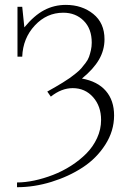

<svg xmlns="http://www.w3.org/2000/svg" viewBox="-20 -697 539 793"><path d="M50.3 76.2V56.6Q83.5 56.6 121.6 48.6Q159.7 40.5 198.5 25.6Q237.3 10.7 273.2 -12.2Q309.1 -35.2 336.7 -63Q364.3 -90.8 380.9 -126.7Q397.5 -162.6 397.5 -201.7Q397.5 -258.3 364.5 -295.7Q331.5 -333 280.3 -333Q233.9 -333 189.9 -297.9L175.3 -318.8Q197.8 -331.5 208.5 -337.6Q219.2 -343.8 238.8 -355.7Q258.3 -367.7 268.1 -374.8Q277.8 -381.8 293 -393.8Q308.1 -405.8 315.7 -414.8Q323.2 -423.8 333.3 -436.8Q343.3 -449.7 347.7 -462.2Q352.1 -474.6 355.5 -489.7Q358.9 -504.9 358.9 -521Q358.9 -578.1 325.7 -611.3Q292.5 -644.5 241.2 -644.5Q172.9 -644.5 123.8 -591.8Q74.7 -539.1 71.8 -462.9H52.2V-668.9H71.8L80.6 -584Q121.1 -633.3 162.4 -655Q203.6 -676.8 252 -676.8Q318.8 -676.8 365.2 -639.4Q411.6 -602.1 411.6 -534.7Q411.6 -490.2 388.9 -450.9Q366.2 -411.6 318.4 -372.6Q383.3 -360.8 417.2 -321.5Q451.2 -282.2 451.2 -220.2Q451.2 -156.2 415 -99.6Q378.9 -43 321.3 -5.4Q263.7 32.2 192.4 54.2Q121.1 76.2 50.3 76.2Z"/></svg>

Font: Elstob ExtraLight
Style: Regular
Weight: 200
Designer: Peter S. Baker
Version: Version 1.015